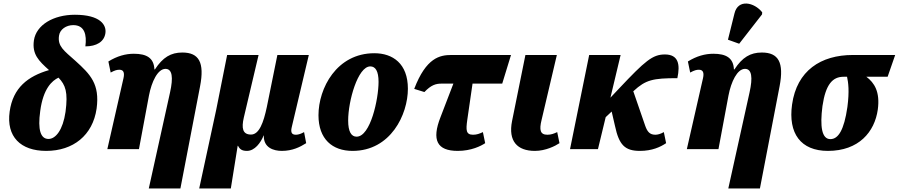

<svg xmlns="http://www.w3.org/2000/svg" viewBox="-20 -849 5116 1093"><path d="M243 10C396 10 508 -78 530 -231C549 -371 494 -426 410 -502C344 -561 307 -585 316 -646C321 -682 357 -706 397 -706C461 -706 475 -652 466 -585C529 -585 573 -611 580 -660C587 -707 551 -765 406 -765C284 -765 186 -707 173 -619C162 -540 200 -503 259 -450C139 -415 54 -350 35 -214C15 -71 97 10 243 10ZM256 -58C211 -58 194 -110 209 -217C226 -346 277 -390 313 -407C353 -365 368 -325 353 -212C338 -109 297 -58 256 -58Z M827 224H1007L1119 -358C1145 -493 1113 -550 1018 -550C953 -550 907 -523 862 -454H859C856 -519 815 -543 742 -543C695 -543 647 -530 597 -499L610 -436C634 -449 646 -452 660 -452C686 -452 689 -431 683 -404L591 0H771L828 -305C843 -384 878 -457 922 -457C961 -457 967 -408 948 -323Z M1114 224H1294L1333 -19H1335C1345 1 1358 10 1386 10C1430 10 1464 -36 1481 -78H1482C1479 -8 1538 10 1584 10C1645 10 1688 -12 1723 -34L1711 -97C1695 -88 1679 -82 1665 -82C1645 -82 1632 -90 1641 -126L1738 -536H1559L1499 -240C1480 -150 1455 -83 1409 -83C1361 -83 1354 -119 1368 -180L1452 -536H1273L1211 -225Z M1987 10C2204 10 2302 -197 2302 -344C2302 -487 2216 -546 2111 -546C1896 -546 1793 -346 1793 -193C1793 -57 1872 10 1987 10ZM2010 -71C1980 -71 1962 -99 1962 -163C1962 -274 2017 -471 2088 -471C2117 -471 2135 -445 2135 -383C2135 -285 2089 -71 2010 -71Z M2586 10C2663 10 2718 -18 2742 -34L2729 -97C2710 -88 2694 -82 2673 -82C2632 -82 2632 -109 2640 -166L2670 -373H2839L2889 -536H2550C2484 -536 2406 -521 2338 -343L2396 -325C2434 -365 2461 -373 2493 -373H2561L2488 -183C2436 -51 2468 10 2586 10Z M3025 10C3086 10 3141 -18 3165 -34L3152 -97C3133 -88 3117 -82 3096 -82C3055 -82 3049 -109 3063 -166L3150 -536H2971L2895 -160C2872 -45 2925 10 3025 10Z M3225 0H3384L3428 -182L3462 -214L3481 -132C3504 -24 3537 10 3623 10C3692 10 3739 -12 3772 -34L3759 -97C3740 -86 3723 -82 3711 -82C3679 -82 3665 -99 3653 -133L3585 -330L3587 -331C3656 -395 3698 -404 3836 -404C3853 -483 3842 -539 3765 -539C3695 -539 3653 -503 3504 -345L3455 -293L3513 -536H3334Z M4188 -600 4318 -767 4319 -779C4274 -836 4181 -857 4161 -772L4124 -623ZM4126 224H4306L4418 -358C4444 -493 4412 -550 4317 -550C4252 -550 4206 -523 4161 -454H4158C4155 -519 4114 -543 4041 -543C3994 -543 3946 -530 3896 -499L3909 -436C3933 -449 3945 -452 3959 -452C3985 -452 3988 -431 3982 -404L3890 0H4070L4127 -305C4142 -384 4177 -457 4221 -457C4260 -457 4266 -408 4247 -323Z M4693 10C4869 10 4959 -98 4977 -225C4991 -327 4957 -378 4912 -412H5033L5076 -536H4835C4653 -536 4516 -447 4489 -254C4466 -90 4538 10 4693 10ZM4707 -57C4658 -57 4647 -129 4662 -245C4680 -369 4720 -412 4782 -412H4802C4809 -380 4816 -331 4804 -240C4785 -108 4752 -57 4707 -57Z"/></svg>

Font: Noto Serif Condensed Black
Style: Italic
Weight: 900
Width: 3
Italic angle: -12°
Designer: Monotype Design Team
Foundry: Monotype Imaging Inc.
Version: Version 2.013